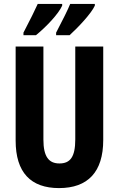

<svg xmlns="http://www.w3.org/2000/svg" viewBox="-20 -952 606 982"><path d="M465 -923V-932H339C329 -906 300 -848 267 -785V-772H336C379 -811 447 -883 465 -923ZM298 -923V-932H173C161 -905 134 -850 100 -785V-772H164C218 -816 279 -881 298 -923ZM508 -236V-714H365V-239C365 -149 339 -116 284 -116C230 -116 202 -150 202 -238V-714H60V-233C60 -69 138 10 282 10C429 10 508 -72 508 -236Z"/></svg>

Font: Noto Sans Oriya ExtCond Bold
Style: Bold
Weight: 700
Width: 2
Designer: Amélie Bonet and Sol Matas
Foundry: Google LLC
Version: Version 2.006